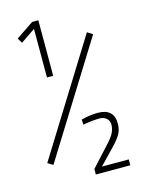

<svg xmlns="http://www.w3.org/2000/svg" viewBox="-131 -867 782 1043"><g transform="rotate(-15 260.0 -345.0)"><path d="M190 -790V-478H155V-751L73 -695L56 -723L155 -790ZM36 -28 428 -659 458 -640 66 -10ZM469 100H275V69L373 -38Q406 -73 416.5 -95.5Q427 -118 427 -140.5Q427 -163 411 -176Q395 -189 375 -189Q340 -189 295 -182L280 -179L278 -208Q329 -221 371 -221Q462 -221 462 -136Q462 -103 447.5 -77.5Q433 -52 398 -16L318 67H469Z"/></g></svg>

Font: Titillium Web ExtraLight
Style: Regular
Weight: 275
Version: Version 1.002;PS 57.000;hotconv 1.0.70;makeotf.lib2.5.55311